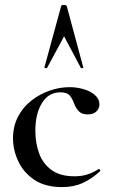

<svg xmlns="http://www.w3.org/2000/svg" viewBox="-20 -750 460 782"><path d="M233 12Q164 12 120 -17.5Q76 -47 54.5 -93Q33 -139 33 -186Q33 -236 53.5 -275Q74 -314 108 -340.5Q142 -367 182.5 -381Q223 -395 263 -395Q292 -395 320 -387Q348 -379 366.5 -363Q385 -347 385 -325Q385 -309 373 -296.5Q361 -284 337 -284Q315 -284 302.5 -295.5Q290 -307 282 -328Q274 -350 263 -362Q252 -374 226 -374Q178 -374 151 -330.5Q124 -287 124 -218Q124 -167 139.5 -125Q155 -83 190 -57.5Q225 -32 283 -32Q312 -32 334.5 -39Q357 -46 381 -61Q383 -63 386.5 -59Q390 -55 388 -53Q353 -21 316.5 -4.5Q280 12 233 12ZM319 -476Q321 -474 316 -472.5Q311 -471 309 -474L241 -602L172 -474Q171 -471 165.5 -472.5Q160 -474 161 -476L229 -725Q230 -730 240 -730Q250 -730 252 -725Z"/></svg>

Font: Cormorant Light SemiBold
Style: Regular
Weight: 600
Version: Version 4.000